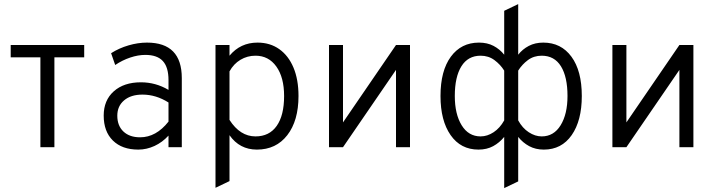

<svg xmlns="http://www.w3.org/2000/svg" viewBox="-20 -736 3576 960"><path d="M182 0V-449.5H33.5V-511H401V-449.5H252V0Z M671.5 12Q590.5 12 544.5 -33.2Q498.5 -78.5 498.5 -158Q498.5 -234.5 549 -279.5Q599.5 -324.5 684.5 -324.5Q758.5 -324.5 822.5 -286.5V-335.5Q822.5 -400 794.2 -430.8Q766 -461.5 706.5 -461.5Q670.5 -461.5 631 -448.2Q591.5 -435 556 -411L535.5 -470Q575.5 -495.5 622.8 -509.2Q670 -523 715 -523Q889 -523 889 -345.5V0H822.5V-58Q792 -24.5 752.5 -6.2Q713 12 671.5 12ZM680.5 -49.5Q760.5 -49.5 822.5 -128V-223.5Q760 -263 692.5 -263Q634.5 -263 600.5 -234.2Q566.5 -205.5 566.5 -157.5Q566.5 -107.5 597 -78.5Q627.5 -49.5 680.5 -49.5Z M1057.5 203V-511H1127.5V-457.5Q1182 -523 1267.5 -523Q1330.5 -523 1376.5 -490.2Q1422.5 -457.5 1447.5 -397.8Q1472.5 -338 1472.5 -256Q1472.5 -132.5 1416.5 -60.2Q1360.5 12 1264.5 12Q1178 12 1127.5 -60V169.5ZM1257.5 -54Q1326.5 -54 1363.5 -106.5Q1400.5 -159 1400.5 -256Q1400.5 -349 1361.8 -403.2Q1323 -457.5 1257.5 -457.5Q1216.5 -457.5 1182.2 -437Q1148 -416.5 1127.5 -379V-136.5Q1180.5 -54 1257.5 -54Z M1625 0V-511H1695V-124L1960 -511H2030V0H1960V-386.5L1695 0Z M2372.5 12Q2283.5 12 2233 -60.5Q2182.5 -133 2182.5 -256Q2182.5 -382 2234.2 -452.5Q2286 -523 2375 -523Q2416.5 -523 2447.8 -506.5Q2479 -490 2501 -462.5V-682L2571 -715.5V-462.5Q2592.5 -490 2624 -506.5Q2655.5 -523 2696.5 -523Q2785.5 -523 2837.2 -452.5Q2889 -382 2889 -256Q2889 -133 2838.5 -60.5Q2788 12 2699 12Q2658 12 2626 -5.2Q2594 -22.5 2571 -51.5V171L2501 204.5V-51.5Q2477.5 -22.5 2445.8 -5.2Q2414 12 2372.5 12ZM2688.5 -457.5Q2649 -457.5 2619.5 -435.5Q2590 -413.5 2571 -383V-134Q2592 -95.5 2623.8 -74.8Q2655.5 -54 2688.5 -54Q2749 -54 2783.2 -109.8Q2817.5 -165.5 2817.5 -256Q2817.5 -351.5 2784.8 -404.5Q2752 -457.5 2688.5 -457.5ZM2254 -256Q2254 -165.5 2288.2 -109.8Q2322.5 -54 2383 -54Q2416.5 -54 2448 -74.8Q2479.5 -95.5 2501 -134V-383Q2482 -413.5 2452.2 -435.5Q2422.5 -457.5 2383 -457.5Q2320 -457.5 2287 -404.5Q2254 -351.5 2254 -256Z M3042 0V-511H3112V-124L3377 -511H3447V0H3377V-386.5L3112 0Z"/></svg>

Font: Overpass Light
Style: Regular
Weight: 300
Designer: Delve Withrington, Dave Bailey, Thomas Jockin
Foundry: Delve Fonts LLC
Version: Version 4.000; ttfautohint (v1.8.3)